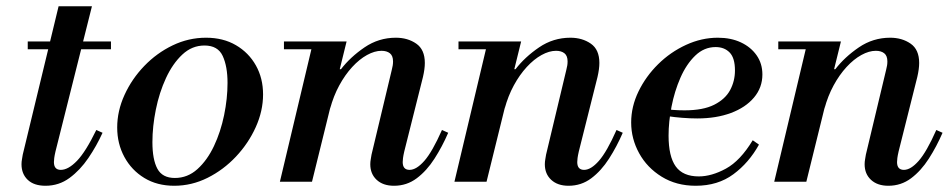

<svg xmlns="http://www.w3.org/2000/svg" viewBox="-20 -583 3044 616"><path d="M126 13Q89 13 69 -6Q49 -25 49 -56Q49 -64 50.5 -72Q52 -80 53 -87L168 -563H275L158 -97Q155 -84 154 -76Q153 -68 153 -63Q153 -38 175 -38Q199 -38 227 -67Q255 -96 289 -166L309 -157Q290 -115 263.5 -76Q237 -37 203 -12Q169 13 126 13ZM69 -425V-450H336V-425Z M539 13Q484 13 443 -12Q402 -37 379 -79.5Q356 -122 356 -174Q356 -227 379.5 -278.5Q403 -330 443 -371.5Q483 -413 534 -437.5Q585 -462 641 -462Q696 -462 737 -438Q778 -414 801 -373Q824 -332 824 -280Q824 -227 800.5 -175Q777 -123 737 -80.5Q697 -38 646 -12.5Q595 13 539 13ZM541 -12Q582 -12 613.5 -40.5Q645 -69 666.5 -114.5Q688 -160 699 -213.5Q710 -267 710 -317Q710 -370 694.5 -403.5Q679 -437 636 -437Q596 -437 565 -408Q534 -379 512.5 -332.5Q491 -286 480 -231.5Q469 -177 469 -127Q469 -71 485 -41.5Q501 -12 541 -12Z M1244 13Q1209 13 1188.5 -6Q1168 -25 1168 -56Q1168 -64 1169.5 -72Q1171 -80 1172 -87L1237 -359Q1239 -367 1240 -373Q1241 -379 1241 -386Q1241 -404 1231 -412Q1221 -420 1204 -420Q1182 -420 1157.5 -406.5Q1133 -393 1110 -368Q1087 -343 1068.5 -309Q1050 -275 1039 -234L1067 -361H1074Q1104 -400 1149.5 -431Q1195 -462 1250 -462Q1288 -462 1315.5 -443Q1343 -424 1343 -381Q1343 -362 1337 -336L1277 -97Q1274 -84 1273 -76Q1272 -68 1272 -63Q1272 -38 1294 -38Q1316 -38 1341.5 -67Q1367 -96 1398 -166L1418 -157Q1399 -113 1374 -74Q1349 -35 1317 -11Q1285 13 1244 13ZM878 0 985 -450H1092L981 0ZM891 -425V-450H1080V-425Z M1804 13Q1769 13 1748.5 -6Q1728 -25 1728 -56Q1728 -64 1729.5 -72Q1731 -80 1732 -87L1797 -359Q1799 -367 1800 -373Q1801 -379 1801 -386Q1801 -404 1791 -412Q1781 -420 1764 -420Q1742 -420 1717.5 -406.5Q1693 -393 1670 -368Q1647 -343 1628.5 -309Q1610 -275 1599 -234L1627 -361H1634Q1664 -400 1709.5 -431Q1755 -462 1810 -462Q1848 -462 1875.5 -443Q1903 -424 1903 -381Q1903 -362 1897 -336L1837 -97Q1834 -84 1833 -76Q1832 -68 1832 -63Q1832 -38 1854 -38Q1876 -38 1901.5 -67Q1927 -96 1958 -166L1978 -157Q1959 -113 1934 -74Q1909 -35 1877 -11Q1845 13 1804 13ZM1438 0 1545 -450H1652L1541 0ZM1451 -425V-450H1640V-425Z M2212 13Q2150 13 2103 -16Q2056 -45 2030.5 -91.5Q2005 -138 2005 -190Q2005 -241 2028.5 -289.5Q2052 -338 2091.5 -377Q2131 -416 2181 -439Q2231 -462 2283 -462Q2325 -462 2357 -447Q2389 -432 2407.5 -405.5Q2426 -379 2426 -344Q2426 -302 2399 -270Q2372 -238 2325 -220.5Q2278 -203 2217 -203Q2194 -203 2169 -205Q2144 -207 2124.5 -210Q2105 -213 2098 -214L2103 -239Q2120 -232 2138 -230.5Q2156 -229 2176 -229Q2236 -229 2271.5 -247Q2307 -265 2322.5 -294Q2338 -323 2338 -357Q2338 -397 2321 -414.5Q2304 -432 2276 -432Q2239 -432 2210.5 -404.5Q2182 -377 2163 -333.5Q2144 -290 2134.5 -241Q2125 -192 2125 -148Q2125 -81 2148 -49Q2171 -17 2222 -17Q2263 -17 2309 -42Q2355 -67 2395 -133L2415 -119Q2383 -61 2333 -24Q2283 13 2212 13Z M2830 13Q2795 13 2774.5 -6Q2754 -25 2754 -56Q2754 -64 2755.5 -72Q2757 -80 2758 -87L2823 -359Q2825 -367 2826 -373Q2827 -379 2827 -386Q2827 -404 2817 -412Q2807 -420 2790 -420Q2768 -420 2743.5 -406.5Q2719 -393 2696 -368Q2673 -343 2654.5 -309Q2636 -275 2625 -234L2653 -361H2660Q2690 -400 2735.5 -431Q2781 -462 2836 -462Q2874 -462 2901.5 -443Q2929 -424 2929 -381Q2929 -362 2923 -336L2863 -97Q2860 -84 2859 -76Q2858 -68 2858 -63Q2858 -38 2880 -38Q2902 -38 2927.5 -67Q2953 -96 2984 -166L3004 -157Q2985 -113 2960 -74Q2935 -35 2903 -11Q2871 13 2830 13ZM2464 0 2571 -450H2678L2567 0ZM2477 -425V-450H2666V-425Z"/></svg>

Font: Libre Bodoni
Style: Italic
Weight: 400
Italic angle: -13°
Designer: Pablo Impallari, Rodrigo Fuenzalida
Foundry: Impallari Type
Version: Version 2.005;gftools[0.9.23]